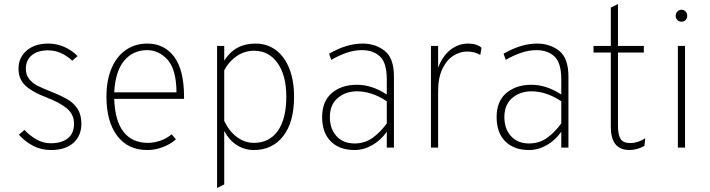

<svg xmlns="http://www.w3.org/2000/svg" viewBox="-20 -742 3569 965"><path d="M75 -65 103 -89Q130 -60 163.5 -41Q197 -22 235 -22Q290 -22 321 -47Q352 -72 352 -120Q352 -168 315 -198Q278 -228 212 -253Q143 -279 108 -311.5Q73 -344 73 -397Q73 -452 113.5 -487.5Q154 -523 223 -523Q265 -523 303.5 -506Q342 -489 370 -460L343 -437Q287 -489 222 -489Q169 -489 139.5 -464Q110 -439 110 -397Q110 -366 126 -345.5Q142 -325 166 -312.5Q190 -300 235 -282Q288 -261 319.5 -242.5Q351 -224 370 -194.5Q389 -165 389 -120Q389 -60 349 -24Q309 12 236 12Q187 12 146.5 -9Q106 -30 75 -65Z M515 -256Q515 -339 541 -399.5Q567 -460 613.5 -491.5Q660 -523 720 -523Q806 -523 855.5 -456.5Q905 -390 905 -256V-245H554Q558 -133 601.5 -78.5Q645 -24 723 -24Q754 -24 785 -34.5Q816 -45 843 -67L864 -41Q836 -17 798 -2.5Q760 12 720 12Q623 12 569 -59.5Q515 -131 515 -256ZM867 -278Q866 -394 822 -442Q778 -490 720 -490Q649 -490 604.5 -437.5Q560 -385 554 -278Z M1107 -84V185L1071 203V-511H1107V-437Q1160 -523 1264 -523Q1323 -523 1367 -490Q1411 -457 1434.5 -396.5Q1458 -336 1458 -256Q1458 -128 1403.5 -58Q1349 12 1256 12Q1209 12 1170 -13Q1131 -38 1107 -84ZM1419 -256Q1419 -362 1375.5 -424.5Q1332 -487 1256 -487Q1210 -487 1170.5 -460.5Q1131 -434 1107 -389V-134Q1132 -82 1171 -53Q1210 -24 1256 -24Q1334 -24 1376.5 -84.5Q1419 -145 1419 -256Z M1924 -80Q1894 -37 1851 -12.5Q1808 12 1762 12Q1686 12 1642.5 -31.5Q1599 -75 1599 -154Q1599 -233 1648 -274.5Q1697 -316 1774 -316Q1849 -316 1924 -267V-343Q1924 -426 1890 -458Q1856 -490 1799 -490Q1760 -490 1720 -476Q1680 -462 1645 -441L1634 -472Q1722 -523 1802 -523Q1868 -523 1914 -486Q1960 -449 1960 -358V0H1924ZM1924 -122V-233Q1849 -283 1774 -283Q1717 -283 1677.5 -249.5Q1638 -216 1638 -154Q1638 -94 1671.5 -57.5Q1705 -21 1762 -21Q1813 -21 1852.5 -49Q1892 -77 1924 -122Z M2146 -511H2182V-402Q2205 -462 2245 -492.5Q2285 -523 2332 -523Q2377 -523 2400 -502L2394 -466Q2366 -483 2327 -483Q2293 -483 2259.5 -462.5Q2226 -442 2204 -397Q2182 -352 2182 -283V0H2146Z M2801 -80Q2771 -37 2728 -12.5Q2685 12 2639 12Q2563 12 2519.5 -31.5Q2476 -75 2476 -154Q2476 -233 2525 -274.5Q2574 -316 2651 -316Q2726 -316 2801 -267V-343Q2801 -426 2767 -458Q2733 -490 2676 -490Q2637 -490 2597 -476Q2557 -462 2522 -441L2511 -472Q2599 -523 2679 -523Q2745 -523 2791 -486Q2837 -449 2837 -358V0H2801ZM2801 -122V-233Q2726 -283 2651 -283Q2594 -283 2554.5 -249.5Q2515 -216 2515 -154Q2515 -94 2548.5 -57.5Q2582 -21 2639 -21Q2690 -21 2729.5 -49Q2769 -77 2801 -122Z M3050 -104V-478H2963V-511H3050V-704L3086 -722V-511H3216V-478H3086V-109Q3086 -65 3099 -44Q3112 -23 3148 -23Q3186 -23 3223 -47L3219 -9Q3203 1 3182.5 6.5Q3162 12 3144 12Q3050 12 3050 -104Z M3376 -662Q3376 -675 3384.5 -684Q3393 -693 3405 -693Q3418 -693 3426 -684Q3434 -675 3434 -662Q3434 -650 3426 -641.5Q3418 -633 3405 -633Q3393 -633 3384.5 -641.5Q3376 -650 3376 -662ZM3387 -511H3423V0H3387Z"/></svg>

Font: Overpass Thin
Style: Regular
Weight: 100
Designer: Delve Withrington, Thomas Jockin
Foundry: Delve Fonts
Version: Version 3.000;DELV;Overpass